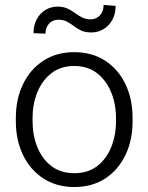

<svg xmlns="http://www.w3.org/2000/svg" viewBox="-20 -750 603 780"><path d="M44.4 -271.5Q44.4 -348.1 73.7 -408.4Q103 -468.8 156.2 -503.4Q209.5 -538.1 281.2 -538.1Q354 -538.1 407.2 -503.4Q460.4 -468.8 489.5 -408.4Q518.6 -348.1 518.6 -271.5V-256.8Q518.6 -180.2 489.5 -119.9Q460.4 -59.6 407.5 -24.9Q354.5 9.8 282.2 9.8Q210 9.8 156.5 -24.9Q103 -59.6 73.7 -119.9Q44.4 -180.2 44.4 -256.8ZM112.3 -256.8Q112.3 -200.7 131.6 -152.6Q150.9 -104.5 188.7 -75.4Q226.6 -46.4 282.2 -46.4Q337.4 -46.4 375 -75.4Q412.6 -104.5 431.9 -152.6Q451.2 -200.7 451.2 -256.8V-271.5Q451.2 -327.1 431.6 -375Q412.1 -422.9 374.5 -452.4Q336.9 -481.9 281.2 -481.9Q226.1 -481.9 188.5 -452.4Q150.9 -422.9 131.6 -375Q112.3 -327.1 112.3 -271.5ZM164.6 -613.3 116.2 -615.2Q116.2 -647.5 129.2 -671.6Q142.1 -695.8 164.3 -709.5Q186.5 -723.1 214.4 -723.1Q236.3 -723.1 253.2 -715.6Q270 -708 284.2 -697.5Q298.3 -687 313.5 -679.2Q328.6 -671.4 348.6 -671.4Q370.6 -671.4 385.7 -687.5Q400.9 -703.6 400.9 -730L449.7 -726.1Q449.7 -693.8 436.5 -669.7Q423.3 -645.5 401.1 -631.8Q378.9 -618.2 351.1 -618.2Q325.7 -618.2 309.1 -626.2Q292.5 -634.3 279.5 -644.3Q266.6 -654.3 252.2 -662.1Q237.8 -669.9 216.8 -669.9Q194.8 -669.9 179.7 -654.3Q164.6 -638.7 164.6 -613.3Z"/></svg>

Font: Heebo Light
Style: Regular
Weight: 300
Designer: Oded Ezer
Foundry: Ezer Type House
Version: Version 3.100